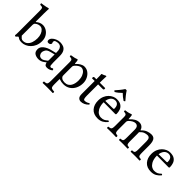

<svg xmlns="http://www.w3.org/2000/svg" viewBox="143 -1809 3135 3135"><g transform="rotate(45 1710.5 -242.0)"><path d="M167 -404Q190 -425 218.5 -437Q247 -449 279 -449Q323 -449 363.5 -425Q404 -401 430 -357Q456 -313 456 -252Q456 -192 436 -145.5Q416 -99 383.5 -66.5Q351 -34 312 -17Q273 0 235 0Q208 0 186 -5Q164 -10 147 -25Q138 -31 134 -31Q128 -31 119 -22Q114 -15 107.5 -9Q101 -3 96 2Q87 2 82.5 -1Q78 -4 74 -10Q76 -21 77 -36.5Q78 -52 78 -81V-569Q78 -611 73 -627.5Q68 -644 54 -647Q40 -650 14 -651Q10 -654 8.5 -661Q7 -668 7 -674Q7 -679 8 -681Q28 -683 56 -687.5Q84 -692 110 -697.5Q136 -703 148 -708Q161 -708 161 -698Q161 -698 159 -670Q157 -642 157 -593V-409Q157 -395 167 -404ZM174 -373Q157 -359 157 -331V-81Q172 -62 189 -48Q206 -34 229 -34Q277 -34 308 -60.5Q339 -87 354.5 -132Q370 -177 370 -234Q370 -283 355 -321.5Q340 -360 315 -382.5Q290 -405 259 -405Q237 -405 215.5 -397.5Q194 -390 174 -373Z M589 -375Q589 -359 593 -355Q597 -351 597 -337Q597 -327 584.5 -315Q572 -303 549 -303Q515 -303 515 -339Q515 -368 539 -393Q563 -418 600.5 -434Q638 -450 679 -450Q716 -450 751 -437.5Q786 -425 808.5 -388.5Q831 -352 831 -281V-134Q831 -100 835 -74.5Q839 -49 861 -49Q870 -49 881 -55Q892 -61 897 -65Q906 -60 910 -53.5Q914 -47 915 -38Q899 -23 873.5 -12Q848 -1 819 -1Q782 -1 770 -18.5Q758 -36 753 -59H751L731 -43Q698 -18 672.5 -9.5Q647 -1 621 -1Q569 -1 532 -24.5Q495 -48 495 -109Q495 -160 542 -198Q589 -236 661 -254L747 -275Q749 -276 751 -279Q753 -282 753 -287Q753 -344 739.5 -371.5Q726 -399 707 -408Q688 -417 671 -417Q643 -417 616 -408Q589 -399 589 -375ZM753 -244 673 -223Q618 -209 598.5 -178Q579 -147 579 -113Q579 -90 596.5 -66Q614 -42 651 -42Q672 -42 696 -56Q720 -70 739 -86Q745 -91 749 -96.5Q753 -102 753 -112Z M1416 -244Q1416 -175 1389 -120Q1362 -65 1313 -32.5Q1264 0 1196 0Q1147 0 1109 -15Q1102 -18 1098.5 -18Q1095 -18 1095 -8V100Q1095 141 1100.5 159.5Q1106 178 1124 183.5Q1142 189 1177 191Q1182 196 1182 208Q1182 219 1177 224Q1152 223 1119 222.5Q1086 222 1056 222Q1026 222 998 222.5Q970 223 944 224Q940 220 940 208Q940 195 944 191Q975 189 990 184Q1005 179 1010.5 160Q1016 141 1016 100V-327Q1016 -356 1011 -369.5Q1006 -383 992 -388Q978 -393 951 -395Q950 -400 949 -409.5Q948 -419 949 -423Q1001 -430 1026 -437Q1051 -444 1072 -452Q1078 -452 1080.5 -449.5Q1083 -447 1084 -444Q1088 -436 1089.5 -418.5Q1091 -401 1092 -378Q1093 -371 1096 -370Q1099 -369 1103 -374Q1133 -407 1169.5 -428Q1206 -449 1240 -449Q1291 -449 1330.5 -420Q1370 -391 1393 -344Q1416 -297 1416 -244ZM1111 -341Q1103 -330 1099 -321.5Q1095 -313 1095 -297V-115Q1095 -88 1099.5 -78.5Q1104 -69 1119 -55Q1133 -43 1155 -38.5Q1177 -34 1190 -34Q1232 -34 1259.5 -51Q1287 -68 1302.5 -95.5Q1318 -123 1324.5 -155Q1331 -187 1331 -218Q1331 -275 1314.5 -316.5Q1298 -358 1271 -380.5Q1244 -403 1212 -403Q1190 -403 1160.5 -384Q1131 -365 1111 -341Z M1476 -439H1522Q1522 -481 1521.5 -503Q1521 -525 1520.5 -534.5Q1520 -544 1519.5 -547.5Q1519 -551 1519 -555Q1519 -560 1525.5 -563Q1532 -566 1541 -568Q1551 -571 1559 -574.5Q1567 -578 1575 -583Q1589 -591 1597 -591Q1605 -591 1605 -583Q1605 -583 1603 -555Q1601 -527 1601 -478V-439H1721Q1729 -439 1729 -433V-413Q1729 -406 1721 -403Q1713 -400 1705 -400H1601V-147Q1601 -101 1607.5 -78Q1614 -55 1634 -55Q1654 -55 1675.5 -61.5Q1697 -68 1716 -83Q1731 -83 1734 -66Q1705 -33 1669.5 -16.5Q1634 0 1599 0Q1565 0 1543.5 -23Q1522 -46 1522 -99V-400H1463Q1458 -400 1458 -406V-419Q1458 -425 1462 -432Q1466 -439 1476 -439Z M2001 -660Q2023 -625 2053 -587.5Q2083 -550 2110 -520Q2106 -515 2100 -510Q2094 -505 2087 -503Q2029 -540 1984 -586Q1960 -562 1934.5 -541Q1909 -520 1880 -503Q1867 -506 1858 -520Q1885 -550 1916 -588Q1947 -626 1969 -660Q1974 -661 1978 -661.5Q1982 -662 1986 -662Q1990 -662 1993.5 -661.5Q1997 -661 2001 -660ZM1987 0Q1890 0 1838.5 -59Q1787 -118 1787 -212Q1787 -269 1805.5 -313Q1824 -357 1854 -386.5Q1884 -416 1919 -431.5Q1954 -447 1987 -447Q2057 -447 2093 -421Q2129 -395 2142.5 -355Q2156 -315 2156 -273Q2156 -256 2137 -256L1871 -258Q1871 -215 1879.5 -180.5Q1888 -146 1903 -121Q1926 -83 1955.5 -66Q1985 -49 2012 -49Q2056 -49 2082 -62Q2108 -75 2136 -103Q2153 -102 2157 -87Q2127 -48 2085.5 -24Q2044 0 1987 0ZM1874 -292 2055 -295Q2070 -295 2070 -309Q2070 -351 2057 -374Q2044 -397 2025 -405.5Q2006 -414 1987 -414Q1978 -414 1962 -410.5Q1946 -407 1928.5 -395.5Q1911 -384 1896 -359Q1881 -334 1874 -292Z M2353 -358Q2353 -349 2357 -351.5Q2361 -354 2365 -358Q2396 -393 2435 -416Q2474 -439 2517 -439Q2556 -439 2583 -417.5Q2610 -396 2617 -365Q2619 -359 2622.5 -361Q2626 -363 2628 -365Q2667 -406 2710.5 -422.5Q2754 -439 2793 -439Q2837 -439 2859 -418Q2881 -397 2888.5 -361Q2896 -325 2896 -280V-122Q2896 -81 2900.5 -61.5Q2905 -42 2919 -36.5Q2933 -31 2960 -31Q2963 -27 2963 -14Q2963 -3 2960 2Q2939 2 2913 1Q2887 0 2857 0Q2827 0 2800.5 1Q2774 2 2755 2Q2751 -2 2751 -14Q2751 -27 2755 -31Q2781 -31 2794.5 -36.5Q2808 -42 2812.5 -61.5Q2817 -81 2817 -122V-298Q2817 -348 2801.5 -366.5Q2786 -385 2757 -385Q2728 -385 2694.5 -373Q2661 -361 2625 -321Q2625 -312 2625.5 -302Q2626 -292 2626 -281V-122Q2626 -81 2630.5 -61.5Q2635 -42 2647.5 -36.5Q2660 -31 2685 -31Q2688 -27 2688 -14Q2688 -3 2685 2Q2666 2 2641.5 1Q2617 0 2587 0Q2557 0 2530.5 0.5Q2504 1 2485 2Q2481 -2 2481 -14Q2481 -27 2485 -31Q2512 -33 2525.5 -38.5Q2539 -44 2543 -62.5Q2547 -81 2547 -122V-296Q2547 -346 2528.5 -365.5Q2510 -385 2481 -385Q2432 -385 2373 -328Q2367 -321 2361.5 -311.5Q2356 -302 2356 -286V-122Q2356 -81 2361 -62.5Q2366 -44 2379 -39Q2392 -34 2417 -31Q2422 -26 2422 -14Q2422 -3 2417 2Q2395 1 2371 0.5Q2347 0 2317 0Q2287 0 2259.5 0.5Q2232 1 2209 2Q2204 -3 2204 -14Q2204 -26 2209 -31Q2237 -33 2251.5 -38.5Q2266 -44 2271.5 -62.5Q2277 -81 2277 -122V-317Q2277 -346 2272 -359.5Q2267 -373 2253 -378Q2239 -383 2212 -385Q2211 -390 2210 -399.5Q2209 -409 2210 -413Q2262 -420 2287 -427Q2312 -434 2333 -442Q2339 -442 2341.5 -439.5Q2344 -437 2345 -434Q2348 -426 2350 -403Q2352 -380 2353 -358Z M3218 0Q3121 0 3069.5 -59Q3018 -118 3018 -212Q3018 -269 3036.5 -313Q3055 -357 3085 -386.5Q3115 -416 3150 -431.5Q3185 -447 3218 -447Q3288 -447 3324 -421Q3360 -395 3373.5 -355Q3387 -315 3387 -273Q3387 -256 3368 -256L3102 -258Q3102 -215 3110.5 -180.5Q3119 -146 3134 -121Q3157 -83 3186.5 -66Q3216 -49 3243 -49Q3287 -49 3313 -62Q3339 -75 3367 -103Q3384 -102 3388 -87Q3358 -48 3316.5 -24Q3275 0 3218 0ZM3105 -292 3286 -295Q3301 -295 3301 -309Q3301 -351 3288 -374Q3275 -397 3256 -405.5Q3237 -414 3218 -414Q3209 -414 3193 -410.5Q3177 -407 3159.5 -395.5Q3142 -384 3127 -359Q3112 -334 3105 -292Z"/></g></svg>

Font: Pochaevsk
Style: Regular
Weight: 400
Version: Version 1.210; ttfautohint (v1.8.4.7-5d5b)